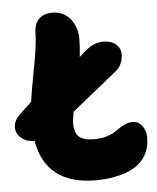

<svg xmlns="http://www.w3.org/2000/svg" viewBox="-64 -755 662 808"><g transform="rotate(-5 267.0 -350.5)"><path d="M62 -179.2Q38.6 -179.2 20.5 -189.9Q2.4 -200.7 -5.9 -216.8Q-14.2 -232.9 -11 -252.9Q-7.8 -272.9 8.8 -290Q39.1 -320.3 65.9 -344.2Q70.8 -384.8 89.8 -484.1Q108.9 -583.5 108.9 -628.9Q108.9 -666 128.4 -688Q147.9 -710 189 -710Q213.4 -710 233.6 -699Q253.9 -688 266.1 -670.7Q278.3 -653.3 284.7 -633.5Q291 -613.8 291 -594.2Q291 -559.1 286.1 -514.2Q299.8 -525.9 307.1 -533.2Q347.7 -569.8 389.2 -569.8Q422.4 -569.8 441.2 -554.4Q460 -539.1 462.2 -518.1Q464.4 -497.1 456.1 -475.3Q447.8 -453.6 431.2 -440.9Q353 -378.4 240.2 -287.1Q233.9 -254.4 233.9 -236.8Q233.9 -198.2 252.7 -181.2Q271.5 -164.1 316.9 -164.1Q344.2 -164.1 366 -170.2Q387.7 -176.3 401.4 -184.8Q415 -193.4 427 -201.7Q439 -210 453.4 -216.1Q467.8 -222.2 484.9 -222.2Q508.3 -222.2 523.7 -201.2Q539.1 -180.2 539.1 -152.8Q539.1 -82.5 491.2 -42Q460.9 -16.6 411.4 -3.9Q361.8 8.8 310.1 8.8Q97.7 8.8 65.9 -179.2Z"/></g></svg>

Font: Shantell Sans Normal
Style: Regular
Weight: 800
Designer: Stephen Nixon, Anya Danilova, Shantell Martin
Foundry: Arrow Type
Version: Version 1.006;[559af2be0]